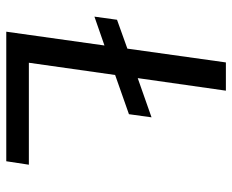

<svg xmlns="http://www.w3.org/2000/svg" viewBox="-84 -656 740 612"><g transform="rotate(90 286.0 -350.0)"><path d="M81 0 125 -313 33 -281 43 -353 135 -386 179 -700H269L229 -419L354 -463L344 -391L219 -347L180 -72H505L494 0Z"/></g></svg>

Font: Host Grotesk
Style: Italic
Weight: 400
Italic angle: -8°
Designer: Doğukan Karapınar based on Poppins by Indian Type Foundry, Jonny Pinhorn
Foundry: Element Type
Version: Version 1.001; ttfautohint (v1.8.4.7-5d5b)